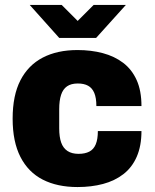

<svg xmlns="http://www.w3.org/2000/svg" viewBox="-20 -743 626 775"><path d="M293 12Q211 12 152.5 -18Q94 -48 62.5 -109.5Q31 -171 31 -264Q31 -358 62.5 -419Q94 -480 152.5 -510.5Q211 -541 293 -541Q348 -541 395 -528.5Q442 -516 477 -489.5Q512 -463 531.5 -420Q551 -377 551 -315H369Q369 -348 360.5 -368Q352 -388 335.5 -397Q319 -406 294 -406Q267 -406 250.5 -394.5Q234 -383 226.5 -360Q219 -337 219 -302V-225Q219 -190 227 -167.5Q235 -145 252.5 -133.5Q270 -122 297 -122Q323 -122 340.5 -131Q358 -140 366.5 -160.5Q375 -181 375 -214H551Q551 -154 532 -110.5Q513 -67 478 -40Q443 -13 396 -0.5Q349 12 293 12ZM100 -723H229L319 -633H268L358 -723H488L368 -590H219Z"/></svg>

Font: Archivo SemiCondensed Black
Style: Regular
Weight: 900
Width: 4
Designer: Hector Gatti
Foundry: Omnibus-Type
Version: Version 2.001